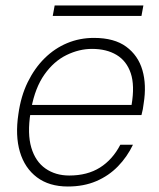

<svg xmlns="http://www.w3.org/2000/svg" viewBox="-20 -667 580 699"><path d="M227 12Q159 12 114.5 -21.5Q70 -55 52.5 -114Q35 -173 47 -252Q56 -317 81 -368Q106 -419 142.5 -455Q179 -491 224.5 -510Q270 -529 322 -529Q396 -529 439.5 -497Q483 -465 498.5 -411.5Q514 -358 503 -290Q502 -280 500 -269.5Q498 -259 495 -248H77L84 -285H459Q471 -356 456 -400.5Q441 -445 404.5 -467Q368 -489 315 -489Q268 -489 222 -466.5Q176 -444 142 -396Q108 -348 94 -273L91 -256Q79 -180 94 -129.5Q109 -79 145.5 -53.5Q182 -28 232 -28Q298 -28 344 -57Q390 -86 418 -140H464Q443 -96 409.5 -61.5Q376 -27 330.5 -7.5Q285 12 227 12ZM172 -609 179 -647H502L495 -609Z"/></svg>

Font: DM Sans 11pt ExtraLight
Style: Italic
Weight: 250
Italic angle: -10°
Version: Version 4.004;gftools[0.9.30]